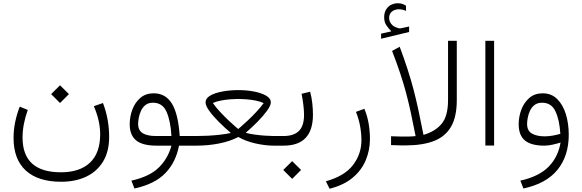

<svg xmlns="http://www.w3.org/2000/svg" viewBox="-20 -886 3542 1168"><path d="M291 -313.5 345.2 -367.2 399.4 -313.5 345.2 -259.3ZM550.8 -240.2 606.4 -259.3Q626.5 -206.1 635.3 -154.5Q644 -103 644 -53.7Q644 36.1 606.9 96.9Q569.8 157.7 504.2 188.7Q438.5 219.7 352.1 219.7Q211.9 219.7 137.2 151.6Q62.5 83.5 62.5 -46.9Q62.5 -140.1 100.1 -237.3L148.9 -217.3Q117.2 -128.9 117.2 -49.3Q117.2 162.1 350.6 162.1Q464.4 162.1 526.6 104.2Q588.9 46.4 589.4 -68.4Q589.4 -111.8 579.3 -154.8Q569.3 -197.8 550.8 -240.2Z M915 -318.4Q987.3 -318.4 1025.9 -255.4Q1064.5 -192.4 1073.2 -58.6H1144V0H1068.8Q1050.3 100.1 986.1 167Q921.9 233.9 797.9 260.7L779.3 212.9Q889.2 188.5 945.3 133.8Q1001.5 79.1 1022.9 0H932.1Q846.7 0 807.9 -32.2Q769 -64.5 769 -129.9Q769 -176.3 785.2 -219.5Q801.3 -262.7 833.7 -290.5Q866.2 -318.4 915 -318.4ZM1022.9 -58.6Q1017.6 -150.4 993.2 -205.8Q968.8 -261.2 910.6 -261.2Q882.8 -261.2 865.2 -247.3Q847.7 -233.4 837.9 -212.2Q828.1 -190.9 824.2 -169.4Q820.3 -147.9 820.3 -132.3Q820.3 -92.3 848.6 -75.4Q877 -58.6 927.2 -58.6Z M1474.6 -78.1Q1497.6 -71.8 1528.8 -67.4Q1560.1 -63 1591.3 -60.8Q1622.6 -58.6 1644.5 -58.6H1667V0H1644.5Q1594.2 0 1534.9 -13.2Q1475.6 -26.4 1429.7 -52.7Q1381.3 -26.9 1314 -13.4Q1246.6 0 1176.8 0H1124.5V-58.6H1178.2Q1209.5 -58.6 1246.8 -60.5Q1284.2 -62.5 1320.6 -66.7Q1356.9 -70.8 1384.3 -77.1Q1348.6 -107.4 1313 -142.8Q1277.3 -178.2 1253.9 -210.4Q1230.5 -242.7 1230.5 -263.2Q1230.5 -287.6 1258.5 -304.2Q1286.6 -320.8 1332.5 -329.3Q1378.4 -337.9 1430.7 -337.9Q1480 -337.9 1524.9 -329.3Q1569.8 -320.8 1598.6 -304.2Q1627.4 -287.6 1627.4 -263.2Q1627.4 -244.1 1604.5 -212.4Q1581.5 -180.7 1546.4 -145Q1511.2 -109.4 1474.6 -78.1ZM1429.2 -284.2Q1409.7 -284.2 1381.3 -282Q1353 -279.8 1324.2 -274.4Q1295.4 -269 1274.9 -259.3Q1293.9 -231.9 1320.1 -204.1Q1346.2 -176.3 1371.1 -152.8Q1396 -129.4 1412.6 -115.2Q1429.2 -101.1 1429.2 -101.1Q1429.2 -101.1 1445.8 -115.5Q1462.4 -129.9 1487.3 -153.1Q1512.2 -176.3 1538.3 -204.1Q1564.5 -231.9 1584 -258.8Q1563 -269 1534.4 -274.4Q1505.9 -279.8 1477.3 -282Q1448.7 -284.2 1429.2 -284.2Z M1883.8 -188.5Q1883.8 0 1705.6 0H1647.5V-58.6H1705.6Q1767.6 -58.6 1798.6 -89.6Q1829.6 -120.6 1829.6 -187Q1829.6 -213.9 1825.4 -248.3Q1821.3 -282.7 1814.5 -315.4L1866.7 -328.1Q1876 -293.5 1879.9 -256.8Q1883.8 -220.2 1883.8 -188.5ZM1703.1 147.9 1757.3 94.2 1811.5 147.9 1757.3 202.1Z M2196.8 -224.1Q2215.3 -178.7 2222.9 -132.3Q2230.5 -85.9 2230.5 -40.5Q2230.5 26.9 2205.3 87.9Q2180.2 148.9 2126 194.6Q2071.8 240.2 1984.9 262.2L1962.4 216.8Q2076.2 185.1 2127.4 117.9Q2178.7 50.8 2178.7 -32.7Q2178.7 -73.2 2170.9 -117.2Q2163.1 -161.1 2145.5 -205.6Z M2360.8 -695.3Q2343.8 -712.4 2330.3 -732.2Q2316.9 -752 2316.9 -781.7Q2316.9 -814.5 2335 -836.9Q2346.7 -851.6 2363.8 -858.9Q2380.9 -866.2 2398.9 -866.2Q2416.5 -866.2 2427.2 -862.3Q2438 -858.4 2449.7 -851.6L2450.2 -819.8Q2427.7 -829.6 2405.8 -829.6Q2396 -829.6 2383.8 -826.2Q2371.6 -822.8 2362.3 -814Q2355.5 -808.1 2351.3 -798.6Q2347.2 -789.1 2347.2 -775.4Q2347.7 -756.8 2360.4 -740.2Q2373 -723.6 2398.9 -716.3Q2400.4 -715.8 2403.6 -714.6Q2406.7 -713.4 2411.6 -713.4Q2415.5 -713.4 2418 -713.9L2468.8 -724.6V-691.4L2298.3 -650.4V-681.2ZM2508.3 -58.1Q2492.2 -140.6 2478.3 -204.6Q2464.4 -268.6 2449 -325.7Q2433.6 -382.8 2413.6 -442.6Q2393.6 -502.4 2365.2 -576.2L2411.6 -601.6Q2439.5 -525.9 2459.5 -464.4Q2479.5 -402.8 2495.1 -343.5Q2510.7 -284.2 2525.1 -217.5Q2539.6 -150.9 2556.2 -65.4Q2627 -85.9 2666.3 -132.6Q2705.6 -179.2 2705.6 -277.3V-637.7H2758.8V-276.9Q2758.8 -174.8 2723.4 -114.5Q2688 -54.2 2618.7 -27.8Q2549.3 -1.5 2447.3 -1.5Q2437.5 -1.5 2409.2 -1.7Q2380.9 -2 2358.9 -3.4V-57.1Q2397.5 -55.2 2423.8 -55.2Q2441.9 -55.2 2465.3 -55.4Q2488.8 -55.7 2508.3 -58.1Z M2932.6 -637.7H2985.8V-0.5H2932.6Z M3390.1 -19Q3370.6 -12.7 3343 -6.3Q3315.4 0 3291.5 0Q3210.9 0 3173.1 -31.7Q3135.3 -63.5 3135.3 -129.9Q3135.3 -176.3 3151.6 -219.5Q3168 -262.7 3200.4 -290.5Q3232.9 -318.4 3281.7 -318.4Q3334.5 -318.4 3369.6 -283.4Q3404.8 -248.5 3422.4 -191.2Q3439.9 -133.8 3439.9 -66.4Q3439.9 62 3371.6 146.5Q3303.2 231 3164.1 260.7L3145.5 212.9Q3259.3 187.5 3317.4 128.2Q3375.5 68.8 3390.1 -19ZM3388.7 -71.8Q3383.8 -155.8 3359.1 -208.5Q3334.5 -261.2 3277.8 -261.2Q3249.5 -261.2 3231.7 -247.3Q3213.9 -233.4 3204.1 -212.2Q3194.3 -190.9 3190.4 -169.4Q3186.5 -147.9 3186.5 -132.3Q3186.5 -90.3 3216.1 -73.5Q3245.6 -56.6 3293.9 -56.6Q3316.9 -56.6 3341.8 -61Q3366.7 -65.4 3388.7 -71.8Z"/></svg>

Font: Vazir Thin WOL-UI
Style: Thin-WOL-UI
Weight: 100
Designer: Saber Rastikerdar
Foundry: Saber Rastikerdar
Version: Version 30.1.0